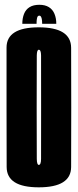

<svg xmlns="http://www.w3.org/2000/svg" viewBox="-20 -798 333 822"><path d="M146 4Q284 4 284.5 -82.8Q285 -169.5 285 -337.5Q285 -506 284.5 -593.5Q284 -681 146 -681Q8 -681 8 -594.2Q8 -507.5 8 -337.5Q8 -169.5 8.5 -82.8Q9 4 146 4ZM146 -92Q138 -92 137.5 -117.5Q137 -143 137 -337.5Q137 -536.5 137.5 -560.8Q138 -585 146 -585Q155.5 -585 155.8 -560.8Q156 -536.5 156 -337.5Q156 -143 155.8 -117.5Q155.5 -92 146 -92ZM148.5 -777.5Q123 -777.5 106.8 -767.5Q90.5 -757.5 83 -738.8Q75.5 -720 75.5 -696H136.5Q136.5 -709 137.8 -716.5Q139 -724 141.2 -727.5Q143.5 -731 148.5 -731Q152 -731 154.5 -728Q157 -725 158.8 -717.2Q160.5 -709.5 160.5 -696H221Q221 -720 213.2 -738.8Q205.5 -757.5 189.2 -767.5Q173 -777.5 148.5 -777.5Z"/></svg>

Font: Anybody UltraCondensed
Style: Bold
Weight: 700
Width: 1
Version: Version 1.113;gftools[0.9.25]